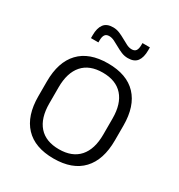

<svg xmlns="http://www.w3.org/2000/svg" viewBox="-161 -772 836 895"><g transform="rotate(30 256.5 -325.0)"><path d="M256.5 12Q155.5 12 103 -43.8Q50.5 -99.5 50.5 -204.5V-284Q50.5 -388.5 103 -444Q155.5 -499.5 256.5 -499.5Q357.5 -499.5 410 -444Q462.5 -388.5 462.5 -284V-204.5Q462.5 -99.5 410 -43.8Q357.5 12 256.5 12ZM256.5 -38Q327.5 -38 364.8 -80Q402 -122 402 -201V-287.5Q402 -366 364.8 -408Q327.5 -450 256.5 -450Q185.5 -450 148.5 -408Q111.5 -366 111.5 -287.5V-201Q111.5 -122 148.5 -80Q185.5 -38 256.5 -38ZM322.5 -566.5Q304 -566.5 287.2 -573.5Q270.5 -580.5 255 -589.5Q239.5 -598.5 225 -605.5Q210.5 -612.5 197 -612.5Q181.5 -612.5 174.5 -602.5Q167.5 -592.5 167.5 -571.5V-561.5H127.5V-577.5Q127.5 -615.5 142.8 -636.2Q158 -657 192.5 -657Q211 -657 227.8 -650Q244.5 -643 260 -634Q275.5 -625 289.8 -618Q304 -611 317.5 -611Q333.5 -611 340.2 -621Q347 -631 347 -651.5V-661.5H387V-645.5Q387 -607.5 372 -587Q357 -566.5 322.5 -566.5Z"/></g></svg>

Font: Anek Devanagari Medium Light
Style: Regular
Weight: 300
Version: Version 1.003